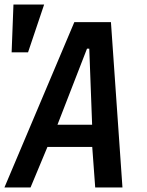

<svg xmlns="http://www.w3.org/2000/svg" viewBox="-26 -822 646 842"><path d="M300 -725H460.5L511 0H391.5L378.5 -177.5H182L108 0H-6.5ZM378 -275 365.5 -608.5H355.5L226 -275ZM167.5 -802 97 -592.5H25L33 -802Z"/></svg>

Font: JuliaMono SemiBold
Style: Italic
Weight: 600
Italic angle: -9°
Monospace: yes
Designer: cormullion
Foundry: corm
Version: Version 0.056; ttfautohint (v1.8.4)